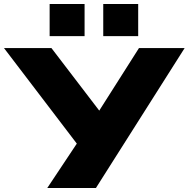

<svg xmlns="http://www.w3.org/2000/svg" viewBox="-48 -947 950 967"><path d="M190 0 353 -245 363 -192 -28 -705H211L477 -357H431L652 -705H882L435 0ZM472 -765V-927H648V-765ZM202 -765V-927H378V-765Z"/></svg>

Font: Nunito Sans 10pt Expanded Black
Style: Regular
Weight: 900
Width: 7
Designer: Vernon Adams
Foundry: Vernon Adams
Version: Version 3.101;gftools[0.9.27]